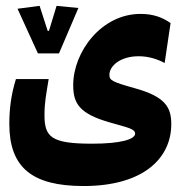

<svg xmlns="http://www.w3.org/2000/svg" viewBox="-20 -454 626 653"><path d="M264.2 178.7C467.3 178.7 562.5 84.5 562.5 -31.7C562.5 -88.4 543 -125 439 -153.8C359.9 -175.8 352.1 -181.2 352.1 -199.7C352.1 -229 388.2 -262.7 451.7 -262.7C486.8 -262.7 517.1 -252 540 -239.7L560.1 -375.5C533.7 -394 502.9 -406.7 458 -406.7C324.2 -406.7 229 -276.9 229 -164.6C229 -102.1 249.5 -67.4 353.5 -37.6C414.1 -20 439.5 -16.1 439.5 0.5C439.5 20 390.1 34.7 293.5 34.7C155.3 34.7 131.3 12.7 131.3 -62C131.3 -106.4 136.7 -129.9 145.5 -185.1H34.2C17.6 -131.8 11.7 -83 11.7 -32.7C11.7 114.7 87.9 178.7 264.2 178.7ZM108.9 -272.5H180.7L246.6 -426.8L172.4 -434.1L146.5 -349.1H142.1L114.7 -434.1L39.6 -424.3Z"/></svg>

Font: Cascadia Mono NF
Style: Bold
Weight: 700
Monospace: yes
Designer: Aaron Bell
Foundry: Saja Typeworks
Version: Version 2404.023